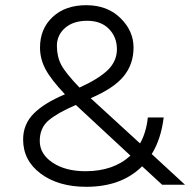

<svg xmlns="http://www.w3.org/2000/svg" viewBox="-20 -711 733 739"><path d="M309 -52Q417 -52 482 -112L272 -307Q202 -277 167.5 -248Q133 -219 133 -168.5Q133 -118 182.5 -85Q232 -52 309 -52ZM312 8Q205 8 137 -42.5Q69 -93 69 -174Q69 -233 110 -274Q151 -315 230 -348Q177 -404 155.5 -444Q134 -484 134 -528Q134 -600 182.5 -645.5Q231 -691 312 -691Q393 -691 443.5 -641.5Q494 -592 494 -528Q494 -464 456 -417.5Q418 -371 329 -333L519 -159Q543 -201 549 -259H610Q600 -176 564 -118L692 0H604L527 -71Q448 8 312 8ZM286 -374Q361 -408 395.5 -442Q430 -476 430 -522Q430 -568 399.5 -599.5Q369 -631 315.5 -631Q262 -631 230.5 -603.5Q199 -576 199 -534.5Q199 -493 216 -461Q233 -429 286 -374Z"/></svg>

Font: Hind Jalandhar Light
Style: Regular
Weight: 300
Designer: Namrata Goyal
Foundry: Indian Type Foundry
Version: Version 0.702;PS 1.0;hotconv 1.0.81;makeotf.lib2.5.63406